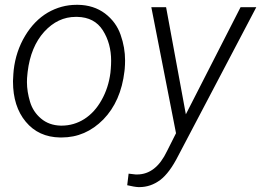

<svg xmlns="http://www.w3.org/2000/svg" viewBox="-20 -558 1079 793"><path d="M35.2 -252.4 33.7 -224.6C33.7 -223.1 33.7 -222.2 33.7 -220.7C33.7 -152.8 51.3 -97.2 86.4 -55.2C121.6 -12.7 168.9 8.8 228 9.8C230 9.8 232.4 9.8 234.4 9.8C300.8 9.8 357.9 -15.1 406.7 -64.5C455.1 -114.3 484.4 -180.7 494.1 -264.2L495.1 -273.4C496.1 -285.2 496.6 -296.9 496.6 -308.1C496.6 -343.8 490.7 -378.9 478 -414.6C465.8 -449.7 444.3 -479 413.6 -502.4C382.8 -525.4 345.2 -537.6 301.8 -538.1C299.8 -538.1 297.9 -538.1 296.4 -538.1C253.9 -538.1 214.4 -527.3 177.2 -505.9C140.1 -483.9 108.9 -452.1 83.5 -409.7C58.1 -367.2 42.5 -320.3 36.6 -269ZM666 -528.3H605L707 -7.8L669.9 65.9C639.2 130.4 598.1 162.6 545.9 162.6C543.9 162.6 542.5 162.6 540.5 162.6L511.2 159.2L505.4 207C524.4 211.4 540 214.4 552.2 214.8C553.2 214.8 554.2 214.8 555.2 214.8C586.9 214.8 615.2 205.1 641.6 185.5C667.5 166 692.4 132.3 716.3 85L1038.6 -528.3H973.6L747.6 -85.9ZM94.2 -261.2C102.5 -330.6 125.5 -385.7 162.6 -426.8C200.2 -467.8 243.2 -488.3 293 -488.3C294.9 -488.3 296.9 -488.3 298.8 -488.3C346.7 -487.3 381.8 -468.8 404.8 -432.6C427.7 -396.5 439 -354.5 439 -307.1C439 -296.4 438.5 -284.7 437.5 -272.9L436 -256.8C430.7 -215.8 418.5 -178.2 399.4 -144.5C361.8 -76.7 302.2 -39.1 234.4 -39.1C233.4 -39.1 231.9 -39.1 231 -39.1C198.2 -40 171.4 -49.8 149.4 -68.4C127.4 -86.9 112.3 -109.9 104 -137.7C95.7 -165.5 91.3 -192.4 91.3 -218.8C91.3 -229.5 91.8 -240.7 93.3 -252.4Z"/></svg>

Font: Roboto Light
Style: Italic
Weight: 300
Italic angle: -12°
Designer: Google
Version: Version 2.137; 2017